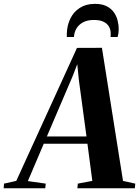

<svg xmlns="http://www.w3.org/2000/svg" viewBox="-98 -1000 739 1020"><path d="M-78.5 0 -76.5 -24.5 -11.5 -39 311 -745.5 443.5 -746 555.5 -39 620.5 -24.5 618.5 0H313L315.5 -24.5L392.5 -39L366.5 -236.5H134.5L50 -38L145 -24.5L142.5 0ZM151 -275H361.5L321 -574.5L312.5 -659L288 -595.5ZM406.5 -979.5Q442.5 -979.5 466.8 -967.8Q491 -956 505.5 -936.5Q520 -917 526.2 -893.5Q532.5 -870 532.5 -846.5Q532.5 -833 531 -822.5Q529.5 -812 527 -803.5H489Q489.5 -807 490 -811.2Q490.5 -815.5 490 -823Q490 -842.5 481 -858.5Q472 -874.5 452.5 -884.2Q433 -894 401 -894Q366 -894 342.8 -881.2Q319.5 -868.5 307.8 -848Q296 -827.5 295 -803.5H257Q257 -808.5 257 -812.8Q257 -817 257 -823Q258.5 -866 275.8 -901.5Q293 -937 326 -958.2Q359 -979.5 406.5 -979.5Z"/></svg>

Font: Merriweather 120pt
Style: Bold Italic
Weight: 700
Italic angle: -7.8°
Version: Version 2.101